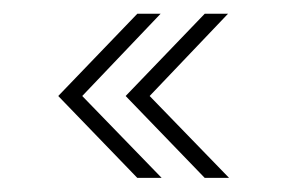

<svg xmlns="http://www.w3.org/2000/svg" viewBox="-20 -404 406 272"><path d="M270 -152 158 -268 270 -384.5H303L192 -268L304.5 -152ZM174.5 -152 62.5 -268 174.5 -384.5H207.5L96.5 -268L209 -152Z"/></svg>

Font: Imbue Thin 10pt Thin
Style: Regular
Weight: 250
Version: Version 1.102